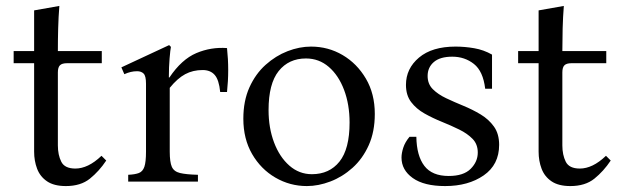

<svg xmlns="http://www.w3.org/2000/svg" viewBox="-20 -612 2103 647"><path d="M322 -87 338 -71Q314 -35 283 -10Q252 15 202 15Q162 15 138.5 -1Q115 -17 105 -43.5Q95 -70 95 -101V-399H26V-440H95V-577L180 -592Q177 -554 176 -516Q175 -478 175 -440H323V-399H206Q189 -399 182 -392Q175 -385 175 -368V-122Q175 -90 186.5 -67Q198 -44 234 -44Q255 -44 277 -54.5Q299 -65 322 -87Z M412 0V-23Q435 -24 448 -29Q461 -34 466.5 -50Q472 -66 472 -101V-330Q472 -356 464 -364Q456 -372 442 -372Q431 -372 420.5 -369.5Q410 -367 399 -362L389 -385L550 -460L556 -454Q554 -445 551.5 -415.5Q549 -386 549 -351H551Q592 -412 641.5 -433Q691 -454 745 -450Q753 -376 745 -302H722Q718 -343 703.5 -359.5Q689 -376 663 -376Q630 -376 604 -362Q578 -348 552 -316V-101Q552 -66 559 -50Q566 -34 586.5 -29Q607 -24 647 -23V0Z M1028 -455Q1086 -455 1134.5 -426.5Q1183 -398 1213 -347Q1243 -296 1243 -228Q1243 -168 1222.5 -122.5Q1202 -77 1168 -46.5Q1134 -16 1093.5 -0.5Q1053 15 1014 15Q957 15 908 -13.5Q859 -42 829.5 -93Q800 -144 800 -212Q800 -272 820.5 -317.5Q841 -363 875 -393.5Q909 -424 949 -439.5Q989 -455 1028 -455ZM1031 -25Q1090 -25 1124 -67.5Q1158 -110 1158 -199Q1158 -260 1139.5 -309Q1121 -358 1088 -386.5Q1055 -415 1011 -415Q953 -415 919 -372.5Q885 -330 885 -241Q885 -181 903.5 -132Q922 -83 955 -54Q988 -25 1031 -25Z M1480 15Q1409 15 1371 -12Q1333 -39 1333 -81Q1333 -96 1339 -114.5Q1345 -133 1360 -151H1383Q1384 -87 1410 -53Q1436 -19 1492 -19Q1542 -19 1566 -43Q1590 -67 1590 -98Q1590 -126 1572.5 -144Q1555 -162 1527.5 -175.5Q1500 -189 1469 -201.5Q1438 -214 1410.5 -229.5Q1383 -245 1365.5 -268Q1348 -291 1348 -326Q1348 -381 1392 -418Q1436 -455 1515 -455Q1546 -455 1578 -449.5Q1610 -444 1638 -428V-313H1615Q1608 -372 1577 -396.5Q1546 -421 1504 -421Q1463 -421 1442 -403Q1421 -385 1421 -356Q1421 -329 1438.5 -311.5Q1456 -294 1483.5 -281Q1511 -268 1541.5 -255.5Q1572 -243 1599.5 -226.5Q1627 -210 1644.5 -185.5Q1662 -161 1662 -124Q1662 -57 1610 -21Q1558 15 1480 15Z M2022 -87 2038 -71Q2014 -35 1983 -10Q1952 15 1902 15Q1862 15 1838.5 -1Q1815 -17 1805 -43.5Q1795 -70 1795 -101V-399H1726V-440H1795V-577L1880 -592Q1877 -554 1876 -516Q1875 -478 1875 -440H2023V-399H1906Q1889 -399 1882 -392Q1875 -385 1875 -368V-122Q1875 -90 1886.5 -67Q1898 -44 1934 -44Q1955 -44 1977 -54.5Q1999 -65 2022 -87Z"/></svg>

Font: Bona Nova
Style: Regular
Weight: 400
Designer: Mateusz Machalski
Foundry: Capitalics
Version: Version 4.001; ttfautohint (v1.8.3)